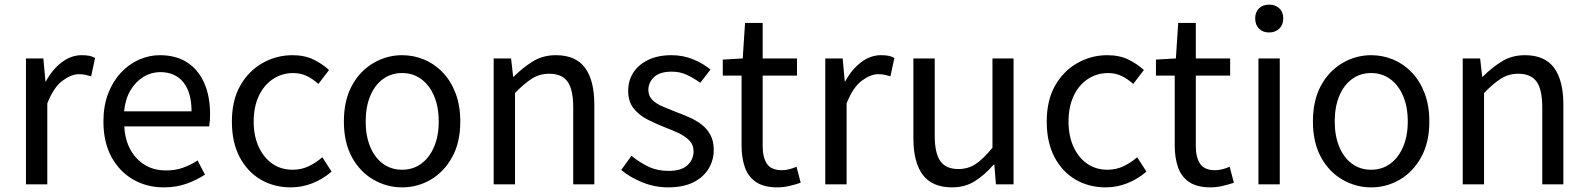

<svg xmlns="http://www.w3.org/2000/svg" viewBox="-20 -795 6846 828"><path d="M92 0V-543H167L176 -444H178Q206 -496 246.5 -526.5Q287 -557 332 -557Q351 -557 364.5 -554.5Q378 -552 390 -545L373 -466Q359 -470 348 -472.5Q337 -475 320 -475Q287 -475 249 -446.5Q211 -418 184 -349V0Z M686 13Q613 13 554 -21Q495 -55 460.5 -118.5Q426 -182 426 -271Q426 -338 446 -390.5Q466 -443 500.5 -480.5Q535 -518 579 -537.5Q623 -557 669 -557Q739 -557 787 -526Q835 -495 860.5 -437.5Q886 -380 886 -302Q886 -287 885 -274Q884 -261 882 -250H516Q519 -192 542.5 -149.5Q566 -107 605 -83.5Q644 -60 696 -60Q736 -60 768.5 -71.5Q801 -83 832 -103L864 -42Q829 -19 785 -3Q741 13 686 13ZM515 -315H806Q806 -397 770.5 -440.5Q735 -484 671 -484Q633 -484 599.5 -464Q566 -444 543.5 -407Q521 -370 515 -315Z M1234 13Q1162 13 1104.5 -20.5Q1047 -54 1013.5 -117.5Q980 -181 980 -271Q980 -362 1016 -425.5Q1052 -489 1112 -523Q1172 -557 1241 -557Q1294 -557 1332.5 -538Q1371 -519 1399 -493L1353 -433Q1330 -454 1303.5 -467Q1277 -480 1245 -480Q1196 -480 1157 -454Q1118 -428 1096 -381Q1074 -334 1074 -271Q1074 -209 1095.5 -162Q1117 -115 1154.5 -89Q1192 -63 1242 -63Q1280 -63 1312 -78.5Q1344 -94 1370 -117L1410 -55Q1373 -23 1328 -5Q1283 13 1234 13Z M1714 13Q1648 13 1590 -20.5Q1532 -54 1497.5 -117.5Q1463 -181 1463 -271Q1463 -362 1497.5 -425.5Q1532 -489 1590 -523Q1648 -557 1714 -557Q1764 -557 1809.5 -538Q1855 -519 1890 -482Q1925 -445 1945 -392Q1965 -339 1965 -271Q1965 -181 1930 -117.5Q1895 -54 1838 -20.5Q1781 13 1714 13ZM1714 -63Q1761 -63 1796.5 -89Q1832 -115 1852 -162Q1872 -209 1872 -271Q1872 -334 1852 -381Q1832 -428 1796.5 -454Q1761 -480 1714 -480Q1667 -480 1631.5 -454Q1596 -428 1576.5 -381Q1557 -334 1557 -271Q1557 -209 1576.5 -162Q1596 -115 1631.5 -89Q1667 -63 1714 -63Z M2109 0V-543H2184L2193 -464H2195Q2234 -503 2277.5 -530Q2321 -557 2377 -557Q2463 -557 2503 -502.5Q2543 -448 2543 -344V0H2452V-332Q2452 -409 2427.5 -443Q2403 -477 2349 -477Q2307 -477 2274 -456Q2241 -435 2201 -394V0Z M2861 13Q2804 13 2750.5 -8.5Q2697 -30 2659 -62L2703 -123Q2739 -94 2777 -76Q2815 -58 2864 -58Q2918 -58 2944.5 -82.5Q2971 -107 2971 -143Q2971 -171 2952.5 -189.5Q2934 -208 2905.5 -221.5Q2877 -235 2847 -246Q2809 -261 2772.5 -279.5Q2736 -298 2712.5 -327.5Q2689 -357 2689 -403Q2689 -447 2711 -481.5Q2733 -516 2775 -536.5Q2817 -557 2876 -557Q2926 -557 2969.5 -539Q3013 -521 3044 -495L3000 -438Q2972 -458 2942.5 -472Q2913 -486 2877 -486Q2825 -486 2800.5 -462.5Q2776 -439 2776 -407Q2776 -382 2792.5 -365Q2809 -348 2836 -336.5Q2863 -325 2893 -313Q2923 -302 2952.5 -289Q2982 -276 3005.5 -258Q3029 -240 3043.5 -213.5Q3058 -187 3058 -148Q3058 -104 3035.5 -67Q3013 -30 2969.5 -8.5Q2926 13 2861 13Z M3332 13Q3275 13 3241 -9.5Q3207 -32 3192.5 -73Q3178 -114 3178 -168V-469H3097V-538L3183 -543L3193 -696H3269V-543H3417V-469H3269V-165Q3269 -116 3287.5 -88.5Q3306 -61 3353 -61Q3368 -61 3385 -65.5Q3402 -70 3415 -76L3433 -7Q3410 1 3384 7Q3358 13 3332 13Z M3539 0V-543H3614L3623 -444H3625Q3653 -496 3693.5 -526.5Q3734 -557 3779 -557Q3798 -557 3811.5 -554.5Q3825 -552 3837 -545L3820 -466Q3806 -470 3795 -472.5Q3784 -475 3767 -475Q3734 -475 3696 -446.5Q3658 -418 3631 -349V0Z M4086 13Q4000 13 3959.5 -41Q3919 -95 3919 -199V-543H4011V-210Q4011 -135 4035 -100.5Q4059 -66 4113 -66Q4155 -66 4188 -88Q4221 -110 4260 -158V-543H4351V0H4275L4268 -85H4265Q4227 -41 4184.5 -14Q4142 13 4086 13Z M4748 13Q4676 13 4618.5 -20.5Q4561 -54 4527.5 -117.5Q4494 -181 4494 -271Q4494 -362 4530 -425.5Q4566 -489 4626 -523Q4686 -557 4755 -557Q4808 -557 4846.5 -538Q4885 -519 4913 -493L4867 -433Q4844 -454 4817.5 -467Q4791 -480 4759 -480Q4710 -480 4671 -454Q4632 -428 4610 -381Q4588 -334 4588 -271Q4588 -209 4609.5 -162Q4631 -115 4668.5 -89Q4706 -63 4756 -63Q4794 -63 4826 -78.5Q4858 -94 4884 -117L4924 -55Q4887 -23 4842 -5Q4797 13 4748 13Z M5200 13Q5143 13 5109 -9.5Q5075 -32 5060.5 -73Q5046 -114 5046 -168V-469H4965V-538L5051 -543L5061 -696H5137V-543H5285V-469H5137V-165Q5137 -116 5155.5 -88.5Q5174 -61 5221 -61Q5236 -61 5253 -65.5Q5270 -70 5283 -76L5301 -7Q5278 1 5252 7Q5226 13 5200 13Z M5407 0V-543H5499V0ZM5453 -655Q5426 -655 5409.5 -671.5Q5393 -688 5393 -716Q5393 -743 5409.5 -759Q5426 -775 5453 -775Q5480 -775 5497 -759Q5514 -743 5514 -716Q5514 -688 5497 -671.5Q5480 -655 5453 -655Z M5893 13Q5827 13 5769 -20.5Q5711 -54 5676.5 -117.5Q5642 -181 5642 -271Q5642 -362 5676.5 -425.5Q5711 -489 5769 -523Q5827 -557 5893 -557Q5943 -557 5988.5 -538Q6034 -519 6069 -482Q6104 -445 6124 -392Q6144 -339 6144 -271Q6144 -181 6109 -117.5Q6074 -54 6017 -20.5Q5960 13 5893 13ZM5893 -63Q5940 -63 5975.5 -89Q6011 -115 6031 -162Q6051 -209 6051 -271Q6051 -334 6031 -381Q6011 -428 5975.5 -454Q5940 -480 5893 -480Q5846 -480 5810.5 -454Q5775 -428 5755.5 -381Q5736 -334 5736 -271Q5736 -209 5755.5 -162Q5775 -115 5810.5 -89Q5846 -63 5893 -63Z M6288 0V-543H6363L6372 -464H6374Q6413 -503 6456.5 -530Q6500 -557 6556 -557Q6642 -557 6682 -502.5Q6722 -448 6722 -344V0H6631V-332Q6631 -409 6606.5 -443Q6582 -477 6528 -477Q6486 -477 6453 -456Q6420 -435 6380 -394V0Z"/></svg>

Font: Noto Sans KR Thin
Style: Regular
Weight: 400
Version: Version 2.004-H2;hotconv 1.0.118;makeotfexe 2.5.65603